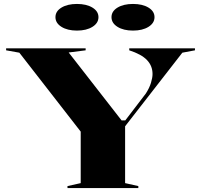

<svg xmlns="http://www.w3.org/2000/svg" viewBox="-20 -953 1020 973"><path d="M322 0V-10L389 -25V-286L78 -686L11 -698V-708H414V-698L328 -687L596 -343H615L719 -479Q737 -507 745 -533Q753 -559 753 -578Q753 -619 725 -648.5Q697 -678 635 -698V-708H968V-698L904 -686L614 -313V-25L681 -10V0ZM654 -933Q702 -933 732.5 -914.5Q763 -896 763 -866Q763 -836 732.5 -817Q702 -798 654 -798Q606 -798 575.5 -817Q545 -836 545 -866Q545 -896 575.5 -914.5Q606 -933 654 -933ZM370 -933Q418 -933 448.5 -914.5Q479 -896 479 -866Q479 -836 448.5 -817Q418 -798 370 -798Q322 -798 291.5 -817Q261 -836 261 -866Q261 -896 291.5 -914.5Q322 -933 370 -933Z"/></svg>

Font: Kalnia SemiExpanded Medium
Style: Regular
Weight: 500
Width: 6
Designer: Frida Medrano
Foundry: Frida Medrano
Version: Version 1.105